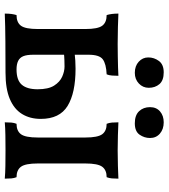

<svg xmlns="http://www.w3.org/2000/svg" viewBox="28 -714 689 784"><g transform="rotate(90 372.0 -321.5)"><path d="M35 3Q35 -13 36.5 -24Q38 -35 41 -45Q71 -45 84.5 -63Q98 -81 98 -132V-326Q98 -377 84.5 -395Q71 -413 41 -413Q38 -423 36.5 -434.5Q35 -446 35 -461Q58 -460 89.5 -459Q121 -458 159 -458Q185 -458 209.5 -458.5Q234 -459 254.5 -459.5Q275 -460 289 -461Q289 -448 288 -435Q287 -422 283 -413Q240 -411 221.5 -397Q203 -383 203 -339V-114Q203 -87 209 -72.5Q215 -58 228.5 -51.5Q242 -45 263 -45Q307 -45 325.5 -66.5Q344 -88 344 -131Q344 -175 329 -198.5Q314 -222 292.5 -231.5Q271 -241 251 -241Q244 -241 225.5 -240.5Q207 -240 194 -238V-282Q210 -284 227 -285Q244 -286 260 -286Q359 -286 412 -253.5Q465 -221 465 -144Q465 -100 445 -67.5Q425 -35 383.5 -17.5Q342 0 276 0Q216 0 149.5 0.5Q83 1 35 3ZM479 3Q479 -13 480 -24Q481 -35 485 -45Q514 -45 527.5 -63Q541 -81 541 -132V-326Q541 -377 527.5 -395Q514 -413 485 -413Q481 -423 480 -434.5Q479 -446 479 -461Q501 -460 531 -459Q561 -458 594 -458Q627 -458 657 -459Q687 -460 709 -461Q709 -446 708 -434.5Q707 -423 703 -413Q674 -413 660.5 -395Q647 -377 647 -326V-132Q647 -81 660.5 -63Q674 -45 703 -45Q707 -35 708 -24Q709 -13 709 3Q687 1 657 0.5Q627 0 594 0Q561 0 531 0.5Q501 1 479 3ZM483 -528Q450 -528 433.5 -545.5Q417 -563 417 -590Q417 -616 434.5 -631Q452 -646 479 -646Q507 -646 525 -630.5Q543 -615 543 -590Q543 -567 529.5 -547.5Q516 -528 483 -528ZM277 -528Q249 -528 231.5 -544Q214 -560 214 -583Q214 -607 228.5 -626.5Q243 -646 275 -646Q308 -646 323 -628.5Q338 -611 338 -585Q338 -561 320.5 -544.5Q303 -528 277 -528Z"/></g></svg>

Font: Vollkorn Medium
Style: Regular
Weight: 500
Designer: Friedrich Althausen
Foundry: Friedrich Althausen
Version: Version 5.000